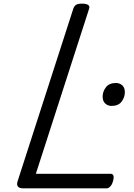

<svg xmlns="http://www.w3.org/2000/svg" viewBox="-20 -1035 734 1055"><path d="M109 0Q64 0 77 -40L383 -988Q388 -1002 398 -1008.5Q408 -1015 430 -1015Q453 -1015 464 -1008Q475 -1001 469 -985L177 -80H588Q599 -80 603 -70.5Q607 -61 601 -40Q596 -21 586 -10.5Q576 0 565 0ZM593 -453Q573 -453 558.5 -466Q544 -479 544 -504Q544 -532 562 -555.5Q580 -579 617 -579Q637 -579 651.5 -566.5Q666 -554 666 -528Q666 -501 648.5 -477Q631 -453 593 -453Z"/></svg>

Font: Playwrite US Trad
Style: Regular
Weight: 400
Designer: Veronika Burian, José Scaglione
Foundry: TypeTogether
Version: Version 1.002